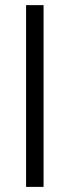

<svg xmlns="http://www.w3.org/2000/svg" viewBox="-20 -731 272 751"><path d="M150.4 0V-710.9H82V0Z"/></svg>

Font: Roboto Condensed
Style: Regular
Weight: 400
Designer: Google
Version: Version 2.134; 2016